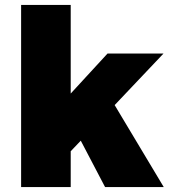

<svg xmlns="http://www.w3.org/2000/svg" viewBox="-20 -762 688 782"><path d="M408 0H647L447 -334L646 -544H418L268 -381V-742H66V0H268V-146L309 -189Z"/></svg>

Font: Montserrat ExtraBold
Style: Regular
Weight: 800
Designer: Julieta Ulanovsky
Foundry: Julieta Ulanovsky
Version: Version 4.000